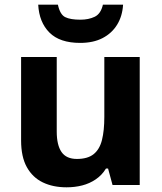

<svg xmlns="http://www.w3.org/2000/svg" viewBox="-20 -789 690 819"><path d="M576 -546V0H460L441 -70H432Q415 -42 388.5 -24Q362 -6 330.5 2Q299 10 264 10Q206 10 162.5 -11Q119 -32 94.5 -76Q70 -120 70 -190V-546H222V-228Q222 -170 242.5 -140.5Q263 -111 308 -111Q354 -111 379.5 -131.5Q405 -152 415 -192Q425 -232 425 -290V-546ZM505 -769Q502 -720 479.5 -683.5Q457 -647 417.5 -626.5Q378 -606 322 -606Q235 -606 191 -650Q147 -694 143 -769H227Q236 -727 258 -716Q280 -705 323 -705Q358 -705 384 -717.5Q410 -730 419 -769Z"/></svg>

Font: Noto Sans Lao
Style: Bold
Weight: 700
Designer: Monotype Design Team
Foundry: Monotype Imaging Inc.
Version: Version 2.003